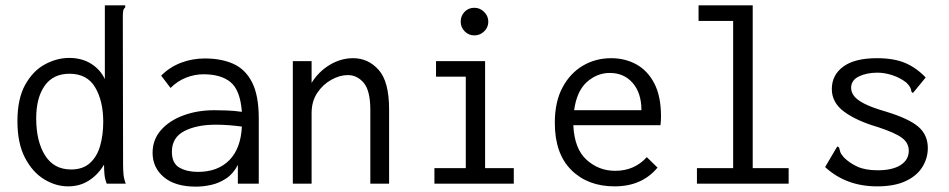

<svg xmlns="http://www.w3.org/2000/svg" viewBox="-20 -685 3540 716"><path d="M234 10Q188 10 144.5 -16.5Q101 -43 73 -97Q45 -151 45 -233Q45 -317 74 -369Q103 -421 147.5 -445Q192 -469 238 -469Q285 -469 319.5 -447.5Q354 -426 371 -390V-665H447V-658Q441 -652 439.5 -645Q438 -638 438 -621L439 -71Q439 -53 440.5 -35.5Q442 -18 449 0H378Q371 -18 369.5 -35.5Q368 -53 368 -71Q346 -34 312 -12Q278 10 234 10ZM245 -53Q289 -53 315.5 -77Q342 -101 353.5 -141.5Q365 -182 365 -231Q365 -308 335 -359Q305 -410 239 -410Q178 -410 146.5 -365Q115 -320 115 -244Q115 -158 148 -105.5Q181 -53 245 -53Z M711 11Q633 11 591 -24.5Q549 -60 549 -115Q549 -164 580 -199.5Q611 -235 663.5 -254.5Q716 -274 779 -274Q802 -274 827.5 -273Q853 -272 882 -268Q876 -348 840.5 -378Q805 -408 739 -408Q706 -408 674 -395.5Q642 -383 616 -357L581 -403Q613 -435 655 -451Q697 -467 744 -467Q805 -467 850 -447Q895 -427 920 -378Q945 -329 945 -243V0H867V-70Q850 -37 823.5 -19.5Q797 -2 767.5 4.5Q738 11 711 11ZM621 -119Q621 -76 649 -60Q677 -44 718 -44Q792 -44 835 -87.5Q878 -131 882 -213Q830 -220 785 -220Q713 -220 667 -196Q621 -172 621 -119Z M1072 0V-457H1142V-376Q1168 -418 1209.5 -443Q1251 -468 1297 -468Q1353 -468 1392 -424.5Q1431 -381 1431 -277V0H1361V-275Q1361 -347 1336.5 -376Q1312 -405 1277 -405Q1247 -405 1215.5 -387.5Q1184 -370 1163 -338.5Q1142 -307 1142 -263V0Z M1600 0V-58H1717V-399H1606V-457H1789V-58H1896V0ZM1749 -553Q1728 -553 1713 -568Q1698 -583 1698 -604Q1698 -626 1712.5 -641Q1727 -656 1749 -656Q1770 -656 1785.5 -640.5Q1801 -625 1801 -604Q1801 -583 1785.5 -568Q1770 -553 1749 -553Z M2272 10Q2172 10 2110.5 -51Q2049 -112 2049 -227Q2049 -305 2077.5 -358.5Q2106 -412 2153.5 -440Q2201 -468 2259 -468Q2311 -468 2353 -445Q2395 -422 2420 -374Q2445 -326 2445 -251Q2445 -243 2444.5 -234.5Q2444 -226 2443 -218H2118Q2122 -130 2167.5 -89Q2213 -48 2274 -48Q2346 -48 2392 -99L2432 -60Q2374 10 2272 10ZM2121 -274H2372Q2372 -338 2339.5 -375.5Q2307 -413 2254 -413Q2207 -413 2169 -379.5Q2131 -346 2121 -274Z M2579 0V-58H2714V-607H2585V-665H2787V-58H2921V0Z M3251 10Q3135 10 3057 -62L3097 -130L3103 -139L3109 -135Q3111 -127 3113.5 -118.5Q3116 -110 3127 -98Q3148 -77 3177.5 -63.5Q3207 -50 3253 -50Q3308 -50 3338.5 -69.5Q3369 -89 3369 -123Q3369 -152 3343.5 -171Q3318 -190 3254 -211Q3175 -234 3128.5 -268Q3082 -302 3082 -353Q3082 -405 3124.5 -436.5Q3167 -468 3250 -468Q3314 -468 3356 -450Q3398 -432 3432 -396L3391 -346L3384 -338L3379 -343Q3378 -351 3374.5 -358.5Q3371 -366 3360 -377Q3337 -395 3308 -404.5Q3279 -414 3252 -414Q3212 -414 3183 -400Q3154 -386 3154 -357Q3154 -342 3164.5 -327.5Q3175 -313 3203 -298.5Q3231 -284 3283 -269Q3369 -243 3404.5 -212.5Q3440 -182 3440 -133Q3440 -95 3419.5 -62Q3399 -29 3357 -9.5Q3315 10 3251 10Z"/></svg>

Font: Inconsolata Nerd Font Mono
Style: Regular
Weight: 400
Monospace: yes
Designer: Raph Levien, Cyreal, Brenton Simpson
Foundry: Raph Levien, Cyreal, Google
Version: Version 3.000; ttfautohint (v1.8.3);Nerd Fonts 3.0.2